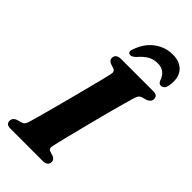

<svg xmlns="http://www.w3.org/2000/svg" viewBox="-281 -986 1054 1054"><g transform="rotate(45 246.0 -459.0)"><path d="M272 -97Q265.5 -72 286 -65.5L309 -58.5Q330.5 -50 330.5 -32Q330.5 0 290 0H41.5Q20.5 0 13.5 -7.8Q6.5 -15.5 6.5 -27.5Q6.5 -40 14.2 -48.2Q22 -56.5 33 -60L58 -66.5Q70 -70 76.2 -77.5Q82.5 -85 87.5 -101.5Q93.5 -121.5 104.2 -160.2Q115 -199 128.2 -248.8Q141.5 -298.5 155.5 -351.8Q169.5 -405 182.2 -454.8Q195 -504.5 204.8 -543.2Q214.5 -582 219 -602Q224.5 -627.5 204.5 -634L181 -641.5Q159.5 -650 159.5 -668Q159.5 -700 202 -700H449Q469.5 -700 476.5 -692.2Q483.5 -684.5 483.5 -673Q483.5 -660.5 475.8 -652.2Q468 -644 456.5 -640L431 -633Q419 -629 413.5 -622.5Q408 -616 402.5 -599Q396 -578 384.2 -536Q372.5 -494 358.2 -440.5Q344 -387 329.8 -331Q315.5 -275 303 -225.2Q290.5 -175.5 282 -141Q273.5 -106.5 272 -97ZM358.5 -826Q326.5 -826 301.2 -811.2Q276 -796.5 251.5 -767.5Q234.5 -750.5 221 -750.5Q209 -750.5 205.5 -759.2Q202 -768 208 -782.5Q229.5 -847 277.2 -882.8Q325 -918.5 383.5 -918.5Q441.5 -918.5 470.8 -882.8Q500 -847 488.5 -782.5Q482 -750.5 456.5 -750.5Q443.5 -750.5 435.5 -767.5Q417 -826 358.5 -826Z"/></g></svg>

Font: Fraunces 9pt
Style: Bold Italic
Weight: 700
Italic angle: -16°
Version: Version 1.000;[b76b70a41]